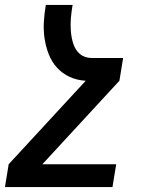

<svg xmlns="http://www.w3.org/2000/svg" viewBox="-29 -540 649 775"><path d="M425 215H-9L6 123L317 -214Q282 -216 252.5 -229.5Q223 -243 201.5 -266.5Q180 -290 168 -320.5Q156 -351 151 -384Q146 -417 148 -451.5Q150 -486 156 -520H264Q262 -507 260 -493.5Q258 -480 257 -466.5Q256 -453 256 -440Q256 -427 257 -414Q258 -401 260.5 -388Q263 -375 267 -363Q271 -351 277.5 -340.5Q284 -330 293.5 -322Q303 -314 315 -310Q327 -306 340 -306H468L453 -214L142 123H440Z"/></svg>

Font: Iosevka Semibold Extended
Style: Italic
Weight: 600
Width: 7
Italic angle: -9°
Monospace: yes
Designer: Belleve Invis
Foundry: Belleve Invis
Version: Version 32.5.0; ttfautohint (v1.8.4)